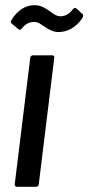

<svg xmlns="http://www.w3.org/2000/svg" viewBox="-20 -723 342 743"><path d="M207 -599C236 -599 272 -613 298 -652C303 -660 303 -666 299 -669L276 -690C271 -694 265 -692 262 -687C246 -666 229 -660 214 -660C197 -660 185 -671 172 -680C155 -692 138 -703 113 -703C81 -703 48 -685 24 -645C20 -640 21 -635 25 -632L51 -610C55 -606 60 -607 65 -613C80 -632 94 -638 112 -638C129 -638 137 -629 154 -619C170 -608 186 -599 207 -599ZM46 0H119C125 0 130 -4 130 -10L190 -499C191 -505 188 -509 182 -509H108C102 -509 98 -505 97 -499L37 -10C36 -4 40 0 46 0Z"/></svg>

Font: Barlow Semi Condensed Medium
Style: Italic
Weight: 500
Width: 4
Italic angle: -7°
Designer: Jeremy Tribby
Foundry: Tribby Type
Version: Version 1.422;hotconv 1.0.109;makeotfexe 2.5.65596